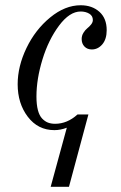

<svg xmlns="http://www.w3.org/2000/svg" viewBox="-20 -488 464 738"><path d="M290 -467.8Q334 -467.8 362.1 -442.6Q390.1 -417.5 390.1 -372.1Q390.1 -337.4 373.3 -317.6Q356.4 -297.9 333 -297.9Q315.4 -297.9 304.7 -309.1Q293.9 -320.3 293.9 -337.9Q293.9 -351.1 300.8 -362.1Q307.6 -373 315.4 -379.2Q323.2 -385.3 330.1 -393.8Q336.9 -402.3 336.9 -411.1Q336.9 -427.2 323 -435.5Q309.1 -443.8 290 -443.8Q247.6 -443.8 207 -389.6Q166.5 -335.4 143.3 -259.8Q120.1 -184.1 120.1 -117.2Q120.1 -85.9 125.7 -64.7Q131.3 -43.5 141.8 -32.5Q152.3 -21.5 164.3 -16.8Q176.3 -12.2 191.9 -12.2Q238.3 -12.2 277.8 -47.9H319.8L245.1 230H174.8L236.8 2.9Q212.9 12.2 189 12.2Q126 12.2 86.9 -39.1Q47.9 -90.3 47.9 -164.1Q47.9 -232.9 81.8 -303.5Q115.7 -374 172.9 -420.9Q230 -467.8 290 -467.8Z"/></svg>

Font: Flanker Steampunk
Style: Italic
Weight: 400
Italic angle: -12°
Designer: Alexey Kryukov, Leonardo Di Lena
Foundry: Alexey Kryukov, Leonardo Di Lena
Version: 1.210